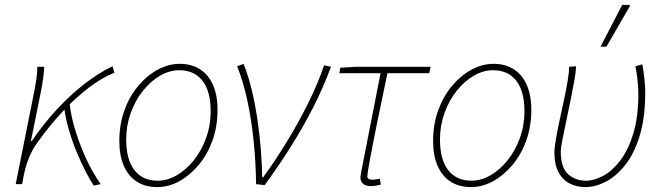

<svg xmlns="http://www.w3.org/2000/svg" viewBox="-20 -750 2690 782"><path d="M44 0 116 -360Q122 -389 127 -420Q132 -451 132 -478H160Q160 -462 156 -433Q152 -404 146 -374L106 -176H110Q157 -246 213 -306Q269 -366 327 -410.5Q385 -455 438 -480L446 -454Q394 -433 341 -392.5Q288 -352 235.5 -296Q183 -240 134 -172Q113 -144 98.5 -108.5Q84 -73 76 -32L70 0ZM362 6Q347 -16 329 -51Q311 -86 293 -129Q275 -172 261.5 -218Q248 -264 242 -307L264 -326Q269 -280 283 -232Q297 -184 315.5 -139Q334 -94 354 -58Q374 -22 390 0Z M620 12Q572 12 537.5 -10Q503 -32 484.5 -74Q466 -116 466 -176Q466 -243 486.5 -300Q507 -357 542.5 -399.5Q578 -442 622 -466Q666 -490 712 -490Q760 -490 794.5 -468Q829 -446 847.5 -404Q866 -362 866 -302Q866 -235 845.5 -178Q825 -121 789.5 -78.5Q754 -36 710.5 -12Q667 12 620 12ZM622 -14Q662 -14 700.5 -36.5Q739 -59 770 -98Q801 -137 819.5 -188Q838 -239 838 -296Q838 -379 804.5 -421.5Q771 -464 710 -464Q670 -464 631.5 -441.5Q593 -419 562 -380Q531 -341 512.5 -290Q494 -239 494 -182Q494 -100 527.5 -57Q561 -14 622 -14Z M1023 0Q1022 -86 1013.5 -171.5Q1005 -257 988.5 -335.5Q972 -414 946 -480L972 -490Q992 -440 1006 -381Q1020 -322 1029 -260Q1038 -198 1042.5 -138.5Q1047 -79 1048 -28H1052Q1100 -94 1147.5 -171.5Q1195 -249 1235 -329.5Q1275 -410 1300 -484L1328 -478Q1298 -396 1256.5 -314.5Q1215 -233 1165 -153.5Q1115 -74 1058 4Z M1490 8Q1471 8 1459.5 -1Q1448 -10 1448 -28Q1448 -33 1449.5 -40Q1451 -47 1452 -54L1530 -452H1362L1366 -474L1430 -478H1734L1728 -452H1558Q1534 -339 1515.5 -247.5Q1497 -156 1486.5 -99Q1476 -42 1476 -32Q1476 -25 1481.5 -21.5Q1487 -18 1496 -18Q1504 -18 1511.5 -19.5Q1519 -21 1527 -22L1531 2Q1517 5 1509 6.5Q1501 8 1490 8Z M1898 12Q1850 12 1815.5 -10Q1781 -32 1762.5 -74Q1744 -116 1744 -176Q1744 -243 1764.5 -300Q1785 -357 1820.5 -399.5Q1856 -442 1900 -466Q1944 -490 1990 -490Q2038 -490 2072.5 -468Q2107 -446 2125.5 -404Q2144 -362 2144 -302Q2144 -235 2123.5 -178Q2103 -121 2067.5 -78.5Q2032 -36 1988.5 -12Q1945 12 1898 12ZM1900 -14Q1940 -14 1978.5 -36.5Q2017 -59 2048 -98Q2079 -137 2097.5 -188Q2116 -239 2116 -296Q2116 -379 2082.5 -421.5Q2049 -464 1988 -464Q1948 -464 1909.5 -441.5Q1871 -419 1840 -380Q1809 -341 1790.5 -290Q1772 -239 1772 -182Q1772 -100 1805.5 -57Q1839 -14 1900 -14Z M2364 12Q2328 12 2299.5 -3Q2271 -18 2254.5 -49Q2238 -80 2238 -128Q2238 -148 2244 -182.5Q2250 -217 2259 -259Q2268 -301 2277 -343Q2286 -385 2292 -420.5Q2298 -456 2298 -478L2326 -480Q2326 -460 2319.5 -423.5Q2313 -387 2304 -342.5Q2295 -298 2286 -255.5Q2277 -213 2270.5 -180Q2264 -147 2264 -134Q2264 -67 2294 -40.5Q2324 -14 2366 -14Q2400 -14 2437 -34Q2474 -54 2506.5 -96.5Q2539 -139 2559.5 -206.5Q2580 -274 2580 -368Q2580 -392 2576.5 -424.5Q2573 -457 2568 -480L2596 -488Q2601 -463 2604.5 -430.5Q2608 -398 2608 -374Q2608 -271 2585.5 -197.5Q2563 -124 2526.5 -78Q2490 -32 2447.5 -10Q2405 12 2364 12ZM2426 -560 2514 -730H2544L2546 -726L2450 -560Z"/></svg>

Font: Source Sans 3
Style: Italic
Weight: 200
Italic angle: -11°
Designer: Paul D. Hunt
Foundry: Adobe
Version: Version 3.046;hotconv 1.0.118;makeotfexe 2.5.65603